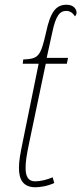

<svg xmlns="http://www.w3.org/2000/svg" viewBox="-20 -780 343 810"><path d="M129 10C147 10 179 6 209 -8L202 -32C179 -22 151 -15 128 -15C99 -15 88 -36 88 -71C88 -97 91 -120 104 -182L173 -511H262L267 -536H177L200 -641C215 -714 232 -734 260 -734C275 -734 288 -725 296 -711C301 -716 303 -721 303 -727C303 -739 293 -760 261 -760C217 -760 193 -732 174 -642C151 -541 142 -532 78 -529L76 -511H143L76 -182C65 -128 60 -102 60 -71C60 -25 76 10 129 10Z"/></svg>

Font: Noto Serif Condensed Thin
Style: Italic
Weight: 100
Width: 3
Italic angle: -12°
Designer: Monotype Design Team
Foundry: Monotype Imaging Inc.
Version: Version 2.013